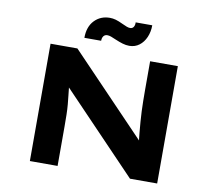

<svg xmlns="http://www.w3.org/2000/svg" viewBox="-94 -1019 1257 1128"><g transform="rotate(10 534.5 -455.0)"><path d="M154.7 0V-700H314.8L793.9 -200.5L768.7 -204.7Q763.1 -242.3 760.1 -276.1Q757.1 -309.9 754.6 -341.3Q752.1 -372.7 750.9 -403Q749.7 -433.3 749.2 -464Q748.7 -494.7 748.7 -527.4V-700H914.1V0H752L256.9 -516.4L300.1 -508.6Q303.7 -487.3 305.9 -465.1Q308.2 -443 310.9 -418.8Q313.7 -394.7 316.2 -367Q318.7 -339.3 319.4 -306Q320.1 -272.7 320.1 -233.6V0ZM611.8 -768Q592.2 -768 571.9 -774.1Q551.5 -780.1 527.6 -790.4Q509.5 -798.6 497.2 -802.9Q484.9 -807.1 474.9 -807.1Q460.8 -807.1 452.6 -796.9Q444.4 -786.6 444.4 -768.6H344.4Q344.4 -834.6 380.5 -872.5Q416.7 -910.3 472.2 -910.3Q489.7 -910.3 507.4 -905.3Q525.1 -900.3 551.6 -887.7Q567.9 -880 578.8 -876Q589.7 -872 598.7 -872Q612.1 -872 619.3 -882.6Q626.4 -893.1 625.4 -910.3H724.4Q724.4 -871.5 710.4 -838.9Q696.4 -806.3 671 -787.2Q645.6 -768 611.8 -768Z"/></g></svg>

Font: Lexend Tera
Style: Regular
Weight: 400
Designer: Bonnie Shaver-Troup, Thomas Jockin
Foundry: Lexend
Version: Version 1.007